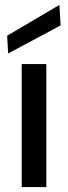

<svg xmlns="http://www.w3.org/2000/svg" viewBox="-20 -759 276 779"><path d="M68 0V-499H168V0ZM13 -542 9 -614 221 -739 226 -656Z"/></svg>

Font: DM Sans 20pt Medium
Style: Regular
Weight: 500
Version: Version 4.004;gftools[0.9.30]